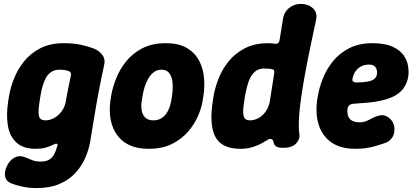

<svg xmlns="http://www.w3.org/2000/svg" viewBox="-20 -739 2110 978"><path d="M166 219Q125 219 91 211Q57 203 37 195Q13 185 7 164Q1 143 11 117Q24 82 50 66Q76 50 104 61Q122 67 141 75.5Q160 84 187 84Q213 84 229 75Q245 66 254.5 49.5Q264 33 270 10Q275 -1 272.5 -4.5Q270 -8 264 -7Q257 -5 243.5 1.5Q230 8 210.5 13.5Q191 19 163 19Q98 19 63.5 -13Q29 -45 20 -100Q11 -155 22 -225L26 -250Q33 -292 51.5 -339Q70 -386 102.5 -426.5Q135 -467 185 -493Q235 -519 304 -519Q355 -519 392 -511Q429 -503 457 -492Q484 -482 501 -459.5Q518 -437 510 -406Q498 -352 489 -305Q480 -258 472 -213.5Q464 -169 456.5 -122Q449 -75 440 -21Q433 22 414.5 64.5Q396 107 364 142Q332 177 283 198Q234 219 166 219ZM211 -126Q234 -126 256 -138Q278 -150 294 -172Q310 -194 315 -221Q321 -258 328 -291Q335 -324 341 -354Q343 -363 341 -366.5Q339 -370 334 -375Q327 -379 314 -381.5Q301 -384 283 -384Q259 -384 242 -373Q225 -362 214.5 -343.5Q204 -325 197 -300.5Q190 -276 186 -250L182 -225Q173 -169 178.5 -147.5Q184 -126 211 -126Z M1012 -225Q1007 -191 989 -149Q971 -107 938.5 -69Q906 -31 856.5 -6Q807 19 738 19Q683 19 645.5 3Q608 -13 585 -40.5Q562 -68 551.5 -100Q541 -132 539.5 -165Q538 -198 542 -225L546 -250Q553 -292 571.5 -339Q590 -386 622.5 -426.5Q655 -467 705 -493Q755 -519 824 -519Q893 -519 934.5 -493Q976 -467 996 -426.5Q1016 -386 1019.5 -339Q1023 -292 1016 -250ZM856 -250Q860 -275 860 -298.5Q860 -322 854.5 -341.5Q849 -361 836.5 -372.5Q824 -384 802 -384Q781 -384 765 -372.5Q749 -361 737 -341.5Q725 -322 717.5 -298.5Q710 -275 706 -250L702 -225Q699 -207 700 -189.5Q701 -172 707.5 -157.5Q714 -143 727.5 -134.5Q741 -126 761 -126Q782 -126 798 -134.5Q814 -143 825 -157.5Q836 -172 842.5 -189.5Q849 -207 852 -225Z M1205 19Q1108 19 1076.5 -43Q1045 -105 1064 -225L1068 -250Q1075 -292 1093.5 -339Q1112 -386 1144.5 -426.5Q1177 -467 1227 -493Q1277 -519 1346 -519Q1357 -519 1366.5 -518Q1376 -517 1381 -516Q1400 -514 1404 -534L1421 -640Q1426 -676 1451.5 -697.5Q1477 -719 1512 -719Q1550 -719 1574 -697Q1598 -675 1590 -638Q1552 -464 1531 -346.5Q1510 -229 1504.5 -159Q1499 -89 1505 -55Q1509 -30 1488 -8Q1467 14 1425 14Q1394 14 1384.5 5.5Q1375 -3 1373 -16Q1371 -27 1363.5 -30Q1356 -33 1347 -29Q1341 -26 1328.5 -18Q1316 -10 1298 -1.5Q1280 7 1256.5 13Q1233 19 1205 19ZM1253 -126Q1276 -126 1297.5 -138Q1319 -150 1334 -172Q1349 -194 1354 -221L1377 -367Q1379 -386 1366 -386Q1360 -388 1349.5 -389Q1339 -390 1325 -390Q1301 -390 1284.5 -378.5Q1268 -367 1257 -347Q1246 -327 1239.5 -301.5Q1233 -276 1228 -250L1224 -225Q1215 -169 1221 -147.5Q1227 -126 1253 -126Z M1791 19Q1736 19 1698.5 3Q1661 -13 1638 -40.5Q1615 -68 1604.5 -100Q1594 -132 1592.5 -165Q1591 -198 1595 -225L1599 -250Q1606 -292 1624.5 -339Q1643 -386 1675.5 -426.5Q1708 -467 1758 -493Q1808 -519 1877 -519Q1941 -519 1979 -501.5Q2017 -484 2035.5 -458Q2054 -432 2058.5 -403Q2063 -374 2060 -352Q2054 -313 2034 -287.5Q2014 -262 1985 -248Q1956 -234 1921.5 -226.5Q1887 -219 1852.5 -216Q1818 -213 1786 -211Q1767 -210 1759.5 -203Q1752 -196 1750 -186Q1748 -165 1753 -149Q1758 -133 1773 -124.5Q1788 -116 1813 -116Q1838 -116 1862.5 -130Q1887 -144 1906 -149Q1927 -156 1945 -148.5Q1963 -141 1975 -125Q1987 -109 1989 -89Q1991 -56 1977.5 -38Q1964 -20 1948 -13Q1928 -5 1885 7Q1842 19 1791 19ZM1798 -319Q1855 -320 1876.5 -330.5Q1898 -341 1900 -361Q1902 -376 1898 -387Q1894 -398 1884.5 -404Q1875 -410 1860 -410Q1837 -410 1819 -400.5Q1801 -391 1790 -374.5Q1779 -358 1775 -335Q1774 -326 1781.5 -322Q1789 -318 1798 -319Z"/></svg>

Font: Winky Sans
Style: Bold Italic
Weight: 700
Italic angle: -8.97852°
Designer: Simon Atzbach
Foundry: typofactur
Version: Version 1.205